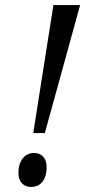

<svg xmlns="http://www.w3.org/2000/svg" viewBox="-20 -734 338 762"><path d="M112 -206H158L298 -714H192ZM105 8C134 8 165 -13 165 -71C165 -108 144 -127 114 -127C78 -127 53 -95 53 -48C53 -11 74 8 105 8Z"/></svg>

Font: Noto Serif ExtraCondensed
Style: Italic
Weight: 400
Width: 2
Italic angle: -12°
Designer: Monotype Design Team
Foundry: Monotype Imaging Inc.
Version: Version 2.014